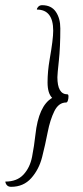

<svg xmlns="http://www.w3.org/2000/svg" viewBox="-41 -643 318 734"><path d="M178.4 -348Q178.4 -282.4 216.8 -282.4Q220.8 -282.4 220.8 -274Q220.8 -265.6 218.4 -258.4Q216 -251.2 212 -251.2Q183.2 -251.2 166.8 -218Q150.4 -184.8 141.2 -137.2Q132 -89.6 120 -42.4Q108 4.8 78.4 38Q48.8 71.2 1.6 71.2Q-8 71.2 -13.6 66Q-19.2 60.8 -20.8 51.2Q24 51.2 48.8 24.4Q73.6 -2.4 81.6 -43.6Q89.6 -84.8 94.4 -128Q106.4 -238.4 158.4 -268.8Q140.8 -286.4 140.8 -328Q140.8 -369.6 148.8 -416Q162.4 -492.8 162.4 -525.6Q162.4 -606.4 100 -606.4Q100 -612 105.6 -617.6Q111.2 -623.2 120 -623.2Q155.2 -623.2 172.4 -598Q189.6 -572.8 189.6 -534.4Q189.6 -462.4 184 -410.8Q178.4 -359.2 178.4 -348Z"/></svg>

Font: Euphoria Script
Style: Regular
Weight: 400
Designer: Sabrina Mariela Lopez
Foundry: Sabrina Mariela Lopez
Version: Version 1.002